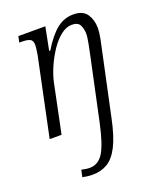

<svg xmlns="http://www.w3.org/2000/svg" viewBox="-145 -631 785 957"><g transform="rotate(-20 247.5 -152.0)"><path d="M179 240Q164 240 149.5 238Q135 236 126 234L134 197Q142 199 154 201Q166 203 177 203Q223 203 250 159.5Q277 116 300 9L370 -319Q375 -343 382 -377.5Q389 -412 389 -433Q389 -456 379 -477Q369 -498 336 -498Q306 -498 277 -475Q248 -452 223.5 -415.5Q199 -379 181 -338Q163 -297 155 -261L101 0H38L125 -415Q127 -428 129 -442.5Q131 -457 131 -466Q131 -490 116.5 -497Q102 -504 72 -504H60L67 -536H210L186 -414H192Q232 -480 271.5 -512Q311 -544 360 -544Q411 -544 432 -513Q453 -482 453 -440Q453 -414 446.5 -382Q440 -350 435 -328L363 9Q344 100 318 150Q292 200 258 220Q224 240 179 240Z"/></g></svg>

Font: Noto Serif SemiCondensed Light
Style: Italic
Weight: 300
Width: 4
Italic angle: -12°
Designer: Monotype Design Team
Foundry: Monotype Imaging Inc.
Version: Version 2.013; ttfautohint (v1.8.4.7-5d5b)